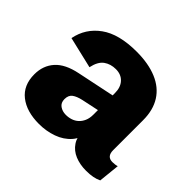

<svg xmlns="http://www.w3.org/2000/svg" viewBox="-128 -665 830 830"><g transform="rotate(45 287.0 -250.0)"><path d="M336 -317Q336 -352 317 -372.5Q298 -393 266 -393Q234 -393 211 -376.5Q188 -360 179 -318L35 -352Q49 -424 108.5 -467Q168 -510 276 -510Q348 -510 399.5 -488.5Q451 -467 478 -424.5Q505 -382 505 -320V-137Q505 -98 539 -98Q547 -98 554.5 -99Q562 -100 568 -102L558 -5Q544 2 526 5.5Q508 9 485 9Q447 9 417 -3.5Q387 -16 370 -41.5Q353 -67 353 -106V-112L372 -119Q372 -76 346.5 -47Q321 -18 281.5 -4Q242 10 198 10Q122 10 77 -25.5Q32 -61 32 -128Q32 -181 64 -217Q96 -253 165 -267L352 -306L351 -216L257 -196Q230 -190 215 -179Q200 -168 200 -144Q200 -122 215.5 -111Q231 -100 252 -100Q269 -100 284 -105Q299 -110 310.5 -120.5Q322 -131 329 -147Q336 -163 336 -185Z"/></g></svg>

Font: Kantumruy Pro
Style: Bold
Weight: 700
Version: Version 1.002